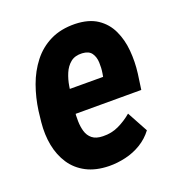

<svg xmlns="http://www.w3.org/2000/svg" viewBox="-105 -627 675 725"><g transform="rotate(-20 232.0 -265.0)"><path d="M212.4 9.8Q159.7 8.8 122.1 -10.7Q84.5 -30.3 62 -64.2Q39.6 -98.1 31.2 -141.4Q22.9 -184.6 27.8 -233.9L32.7 -277.3Q39.6 -328.1 56.6 -375.5Q73.7 -422.9 102.8 -460.2Q131.8 -497.6 174.3 -518.6Q216.8 -539.6 273.9 -538.6Q328.6 -537.1 362.5 -514.4Q396.5 -491.7 413.8 -454.6Q431.2 -417.5 435.1 -372.3Q439 -327.1 433.1 -281.2L424.3 -218.8H80.1L97.2 -314.9L305.7 -314.5L308.1 -328.1Q311.5 -348.6 310.5 -370.8Q309.6 -393.1 298.8 -408.4Q288.1 -423.8 261.7 -425.3Q232.9 -426.8 215.1 -412.4Q197.3 -397.9 187.5 -374.5Q177.7 -351.1 173.6 -325.4Q169.4 -299.8 167 -277.3L161.6 -233.4Q159.2 -211.4 159.7 -189.2Q160.2 -167 165.8 -147.9Q171.4 -128.9 186.3 -116.7Q201.2 -104.5 229 -104Q263.2 -103 292.2 -116.7Q321.3 -130.4 346.7 -151.9L392.1 -68.4Q371.6 -41 342.3 -23.2Q313 -5.4 279.1 2.4Q245.1 10.3 212.4 9.8Z"/></g></svg>

Font: Roboto Condensed
Style: Bold Italic
Weight: 700
Italic angle: -12°
Designer: Christian Robertson
Foundry: Google
Version: Version 3.0